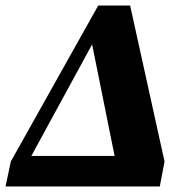

<svg xmlns="http://www.w3.org/2000/svg" viewBox="-35 -672 656 692"><path d="M-15 0H541L558 -90L434 -652H319L4 -90ZM78 -110 297 -512 378 -110Z"/></svg>

Font: Source Serif Pro Black
Style: Italic
Weight: 900
Italic angle: -12°
Designer: Frank Grießhammer
Foundry: Adobe Systems Incorporated
Version: Version 3.001;hotconv 1.0.111;makeotfexe 2.5.65597